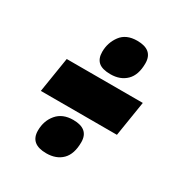

<svg xmlns="http://www.w3.org/2000/svg" viewBox="-146 -728 749 800"><g transform="rotate(30 229.0 -328.0)"><path d="M181 -513Q181 -557 206.5 -591.5Q232 -626 285 -626Q361 -626 361 -561Q361 -505 332.5 -477Q304 -449 257 -449Q217 -449 199 -465Q181 -481 181 -513ZM41 -244 68 -413H434L407 -244ZM113 -95Q113 -142 140.5 -174.5Q168 -207 219 -207Q294 -207 294 -143Q294 -86 266 -58Q238 -30 190 -30Q113 -30 113 -95Z"/></g></svg>

Font: Georama SemiCondensed Black
Style: Italic
Weight: 900
Width: 4
Italic angle: -9°
Designer: Jean-Baptiste Levee
Foundry: Production Type
Version: Version 1.000